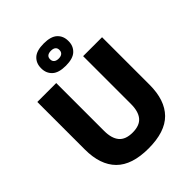

<svg xmlns="http://www.w3.org/2000/svg" viewBox="-242 -983 1126 1126"><g transform="rotate(-45 321.5 -420.0)"><path d="M321.5 15.5Q184.5 15.5 118.8 -50.8Q53 -117 53 -245V-639H210V-242Q210 -180 236.8 -148.2Q263.5 -116.5 321.5 -116.5Q380 -116.5 406.5 -148.2Q433 -180 433 -242V-639H590V-245Q590 -117 524.8 -50.8Q459.5 15.5 321.5 15.5ZM208.5 -761V-764Q208.5 -804.5 235.5 -829.8Q262.5 -855 322 -855Q381 -855 408 -829.8Q435 -804.5 435 -764V-761Q435 -721.5 408 -696Q381 -670.5 322 -670.5Q262.5 -670.5 235.5 -696Q208.5 -721.5 208.5 -761ZM283 -762Q283 -747 293 -738.5Q303 -730 322 -730Q340.5 -730 350.5 -738.5Q360.5 -747 360.5 -762V-764Q360.5 -779 350.5 -787Q340.5 -795 322 -795Q303 -795 293 -787Q283 -779 283 -764Z"/></g></svg>

Font: Anek Latin Medium
Style: Bold
Weight: 700
Version: Version 1.003